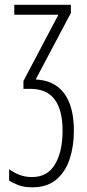

<svg xmlns="http://www.w3.org/2000/svg" viewBox="-20 -551 367 812"><path d="M279.8 -530.8V-496.1L130.9 -214.8Q210.4 -211.4 251.5 -156Q292.5 -100.6 292.5 2Q292.5 66.9 274.7 121.3Q256.8 175.8 218 208.5Q179.2 241.2 116.7 241.2Q81.1 241.2 57.6 231.9Q34.2 222.7 18.6 212.9V164.6Q37.1 178.2 61.3 188Q85.4 197.8 115.7 197.8Q180.7 197.8 212.6 144Q244.6 90.3 244.6 1.5Q244.6 -85 211.4 -130.1Q178.2 -175.3 107.4 -175.3H79.1V-208.5L227.1 -488.8H40.5V-530.8Z"/></svg>

Font: Open Sans Condensed Light
Style: Regular
Weight: 300
Width: 3
Designer: Monotype Design Team
Foundry: Monotype Imaging Inc.
Version: Version 3.003; ttfautohint (v1.8.4)